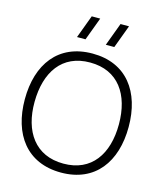

<svg xmlns="http://www.w3.org/2000/svg" viewBox="-138 -1052 989 1169"><g transform="rotate(15 357.0 -468.0)"><path d="M357.5 15C572.5 15 684.5 -139.5 684.5 -360C684.5 -580.5 572.5 -735 357.5 -735C142 -735 30 -580.5 30 -360C30 -139.5 142 15 357.5 15ZM91.5 -360C93 -547.5 180.5 -679 357.5 -678.5C534.5 -678.5 623 -547.5 623 -360C623 -172.5 534.5 -41 357.5 -41.5C180.5 -41.5 90 -172.5 91.5 -360ZM239 -807.5H292.5L346.5 -952.5H293ZM420.5 -807.5H474L528 -952.5H474.5Z"/></g></svg>

Font: Eudonet Light
Style: Regular
Weight: 300
Designer: Mikhail Sharanda
Foundry: Mikhail Sharanda
Version: Version 4.503;Glyphs 3.1.2 (3151)